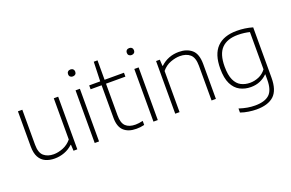

<svg xmlns="http://www.w3.org/2000/svg" viewBox="-115 -1184 2810 1852"><g transform="rotate(-20 1290.0 -258.5)"><path d="M261.5 9Q208.5 9 168 -9.5Q127.5 -28 104.5 -69.8Q81.5 -111.5 81.5 -180.5V-540.5H126.5V-181.5Q126.5 -98.5 165.2 -65.8Q204 -33 266 -33Q312 -33 362 -52.8Q412 -72.5 449.5 -117.5V-540.5H494.5V0H455.5L452 -62.5H448Q410 -27 361.8 -9Q313.5 9 261.5 9Z M673 0V-540.5H717.5V0ZM695 -675.5Q678.5 -675.5 668.2 -685Q658 -694.5 658 -711Q658 -727 668.2 -737Q678.5 -747 695 -747Q711.5 -747 721.8 -737Q732 -727 732 -711Q732 -694.5 721.8 -685Q711.5 -675.5 695 -675.5Z M1099 9Q1017.5 9 971.8 -32.8Q926 -74.5 926 -166V-500.5H813V-540.5H926L932.5 -740H971V-540.5H1170V-500.5H971V-173.5Q971 -96.5 1005.5 -64.2Q1040 -32 1105 -32Q1137.5 -32 1181 -42V-0.5Q1158.5 5 1139.2 7Q1120 9 1099 9Z M1276 0V-540.5H1320.5V0ZM1298 -675.5Q1281.5 -675.5 1271.2 -685Q1261 -694.5 1261 -711Q1261 -727 1271.2 -737Q1281.5 -747 1298 -747Q1314.5 -747 1324.8 -737Q1335 -727 1335 -711Q1335 -694.5 1324.8 -685Q1314.5 -675.5 1298 -675.5Z M1499.5 0V-540.5H1538L1541.5 -475.5H1546Q1624 -548.5 1734.5 -548.5Q1816 -548.5 1866.5 -505.2Q1917 -462 1917 -357V0H1872.5V-356.5Q1872.5 -440 1834 -473.5Q1795.5 -507 1730 -507Q1685.5 -507 1634 -488Q1582.5 -469 1544 -422.5V0Z M2252 230Q2215.5 230 2171 223.2Q2126.5 216.5 2090 203V161.5Q2134.5 176 2174.2 182.8Q2214 189.5 2252 189.5Q2351 189.5 2398.5 146.2Q2446 103 2446 -4.5V-59.5H2443Q2414 -29.5 2371.5 -10.5Q2329 8.5 2275 8.5Q2214 8.5 2164.2 -17.5Q2114.5 -43.5 2085.2 -102.2Q2056 -161 2056 -259.5Q2056 -406 2125.5 -477.2Q2195 -548.5 2329 -548.5Q2413 -548.5 2491 -525.5V-9.5Q2491 119.5 2431 174.8Q2371 230 2252 230ZM2281.5 -33Q2327 -33 2371 -51.5Q2415 -70 2446 -111V-493.5Q2423 -499.5 2391.8 -503.8Q2360.5 -508 2325 -508Q2215.5 -508 2159 -449.8Q2102.5 -391.5 2102.5 -264Q2102.5 -176 2126 -125.5Q2149.5 -75 2190 -54Q2230.5 -33 2281.5 -33Z"/></g></svg>

Font: Encode Sans Semi Expanded ExtraLight
Style: Regular
Weight: 200
Width: 6
Designer: Multiple Designers
Foundry: Impallari Type
Version: Version 3.000; ttfautohint (v1.8.3) -l 8 -r 50 -G 200 -x 14 